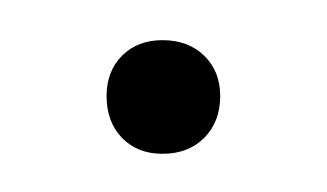

<svg xmlns="http://www.w3.org/2000/svg" viewBox="-20 -372 167 98"><path d="M34.4 -323Q34.4 -309.8 42.3 -301.6Q50.2 -293.5 62.9 -293.5Q76.1 -293.5 84.2 -301.6Q92.4 -309.8 92.4 -323Q92.4 -335.6 84.2 -343.6Q76.1 -351.5 62.9 -351.5Q50.2 -351.5 42.3 -343.6Q34.4 -335.6 34.4 -323Z"/></svg>

Font: Moniqa Black
Style: Regular
Weight: 900
Designer: Rajesh Rajput
Foundry: Rajesh Rajput
Version: Version 1.000